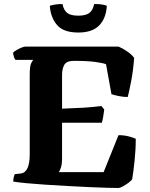

<svg xmlns="http://www.w3.org/2000/svg" viewBox="-20 -936 747 956"><path d="M570 0Q552 0 512.5 -1Q473 -2 421.5 -4.5Q370 -7 314 -10Q258 -13 205 -16.5Q152 -20 110 -24Q68 -28 46 -32Q46 -44 48.5 -54Q51 -64 54 -69L83 -72Q128 -77 128 -168V-563Q128 -610 136.5 -623.5Q145 -637 145 -638H57Q53 -642 49.5 -652.5Q46 -663 45 -674Q51 -680 63 -687Q75 -694 87.5 -699Q100 -704 106 -704H570Q590 -696 612.5 -680.5Q635 -665 648 -648Q643 -582 633 -531Q623 -480 616 -453Q595 -453 572.5 -457.5Q550 -462 535 -467L508 -616Q495 -622 455 -627.5Q415 -633 348 -633Q311 -633 300 -613Q289 -593 289 -563V-395Q350 -397 392.5 -399.5Q435 -402 485 -408L499 -391Q494 -347 487 -325H289V-143Q289 -120 283.5 -102.5Q278 -85 273 -79H496L570 -263Q598 -263 622.5 -256.5Q647 -250 656 -245Q656 -191 650 -134.5Q644 -78 638 -43Q632 -35 618.5 -25Q605 -15 591 -7.5Q577 0 570 0ZM370 -774Q296 -774 264 -811.5Q232 -849 228 -907Q234 -910 252 -913Q270 -916 291 -916Q298 -883 316 -870.5Q334 -858 370 -858Q405 -858 423.5 -870.5Q442 -883 449 -916Q477 -916 491.5 -913Q506 -910 512 -907Q508 -844 473.5 -809Q439 -774 370 -774Z"/></svg>

Font: Texturina ExtraBold
Style: Regular
Weight: 800
Designer: Guillermo Torres Carreño
Foundry: Omnibus-Type
Version: Version 1.002; ttfautohint (v1.8.3)